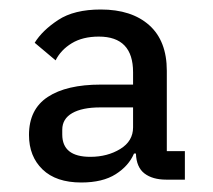

<svg xmlns="http://www.w3.org/2000/svg" viewBox="-20 -724 449 404"><path d="M369 -346H330Q301 -346 284 -359Q267 -372 266 -401H262Q251 -375 223.5 -357.5Q196 -340 151 -340Q98 -340 69.5 -367.5Q41 -395 41 -440Q41 -494 80.5 -520Q120 -546 192 -546H260V-572Q260 -647 188 -647Q154 -647 131 -633Q108 -619 97 -597L53 -634Q69 -660 102.5 -682Q136 -704 192 -704Q257 -704 294 -671Q331 -638 331 -575V-406H369ZM191 -498Q153 -498 132 -486Q111 -474 111 -451V-441Q111 -394 170 -394Q206 -394 233 -410.5Q260 -427 260 -456V-498Z"/></svg>

Font: IBM Plex Sans Arabic Text
Style: Regular
Weight: 450
Designer: Mike Abbink, Paul van der Laan, Pieter van Rosmalen, Wael Morcos, Khajak Apelian
Foundry: Bold Monday
Version: Version 1.2